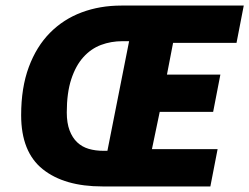

<svg xmlns="http://www.w3.org/2000/svg" viewBox="-20 -670 896 690"><path d="M348 0Q211 0 133.5 -62Q56 -124 56 -256Q56 -355 83.5 -429Q111 -503 159.5 -552Q208 -601 273.5 -625.5Q339 -650 416 -650H856L830 -516H602L580 -402H772L746 -268H554L526 -134H762L736 0ZM352 -128H366L444 -522H420Q379 -522 343 -508.5Q307 -495 279.5 -464.5Q252 -434 236 -385Q220 -336 220 -266Q220 -228 230 -201.5Q240 -175 257.5 -158.5Q275 -142 299 -135Q323 -128 352 -128Z"/></svg>

Font: mr_Source Sans Pro
Style: Italic
Weight: 900
Italic angle: -11°
Designer: Paul D. Hunt
Foundry: Adobe Systems Incorporated
Version: Version 1.076;July 10, 2024;FontCreator 11.5.0.2430 64-bit